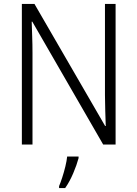

<svg xmlns="http://www.w3.org/2000/svg" viewBox="-20 -734 698 975"><path d="M567 0H504L144 -624H141Q142 -587 143.5 -548Q145 -509 145 -466V0H91V-714H155L514 -94H517Q516 -128 514.5 -171.5Q513 -215 513 -251V-714H567ZM379 69Q370 103 352 145.5Q334 188 311 221H280V211Q287 195 296 167.5Q305 140 312 111Q319 82 321 61H379Z"/></svg>

Font: Noto Sans Sinhala SemiCondensed Light
Style: Regular
Weight: 300
Width: 4
Designer: Jelle Bosma - Monotype Design Team
Foundry: Monotype Imaging Inc.
Version: Version 2.006; ttfautohint (v1.8.4.7-5d5b)